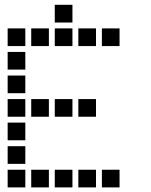

<svg xmlns="http://www.w3.org/2000/svg" viewBox="-20 -808 640 815"><path d="M213.5 -787.5Q212.5 -787.5 212.5 -787.5Q212.5 -787.5 212.5 -786.5V-713.5Q212.5 -712.5 212.5 -712.5Q212.5 -712.5 213.5 -712.5H286.5Q287.5 -712.5 287.5 -712.5Q287.5 -712.5 287.5 -713.5V-786.5Q287.5 -787.5 287.5 -787.5Q287.5 -787.5 286.5 -787.5ZM13.5 -687.5Q12.5 -687.5 12.5 -687.5Q12.5 -687.5 12.5 -686.5V-613.5Q12.5 -612.5 12.5 -612.5Q12.5 -612.5 13.5 -612.5H86.5Q87.5 -612.5 87.5 -612.5Q87.5 -612.5 87.5 -613.5V-686.5Q87.5 -687.5 87.5 -687.5Q87.5 -687.5 86.5 -687.5ZM113.5 -687.5Q112.5 -687.5 112.5 -687.5Q112.5 -687.5 112.5 -686.5V-613.5Q112.5 -612.5 112.5 -612.5Q112.5 -612.5 113.5 -612.5H186.5Q187.5 -612.5 187.5 -612.5Q187.5 -612.5 187.5 -613.5V-686.5Q187.5 -687.5 187.5 -687.5Q187.5 -687.5 186.5 -687.5ZM213.5 -687.5Q212.5 -687.5 212.5 -687.5Q212.5 -687.5 212.5 -686.5V-613.5Q212.5 -612.5 212.5 -612.5Q212.5 -612.5 213.5 -612.5H286.5Q287.5 -612.5 287.5 -612.5Q287.5 -612.5 287.5 -613.5V-686.5Q287.5 -687.5 287.5 -687.5Q287.5 -687.5 286.5 -687.5ZM313.5 -687.5Q312.5 -687.5 312.5 -687.5Q312.5 -687.5 312.5 -686.5V-613.5Q312.5 -612.5 312.5 -612.5Q312.5 -612.5 313.5 -612.5H386.5Q387.5 -612.5 387.5 -612.5Q387.5 -612.5 387.5 -613.5V-686.5Q387.5 -687.5 387.5 -687.5Q387.5 -687.5 386.5 -687.5ZM413.5 -687.5Q412.5 -687.5 412.5 -687.5Q412.5 -687.5 412.5 -686.5V-613.5Q412.5 -612.5 412.5 -612.5Q412.5 -612.5 413.5 -612.5H486.5Q487.5 -612.5 487.5 -612.5Q487.5 -612.5 487.5 -613.5V-686.5Q487.5 -687.5 487.5 -687.5Q487.5 -687.5 486.5 -687.5ZM13.5 -587.5Q12.5 -587.5 12.5 -587.5Q12.5 -587.5 12.5 -586.5V-513.5Q12.5 -512.5 12.5 -512.5Q12.5 -512.5 13.5 -512.5H86.5Q87.5 -512.5 87.5 -512.5Q87.5 -512.5 87.5 -513.5V-586.5Q87.5 -587.5 87.5 -587.5Q87.5 -587.5 86.5 -587.5ZM13.5 -487.5Q12.5 -487.5 12.5 -487.5Q12.5 -487.5 12.5 -486.5V-413.5Q12.5 -412.5 12.5 -412.5Q12.5 -412.5 13.5 -412.5H86.5Q87.5 -412.5 87.5 -412.5Q87.5 -412.5 87.5 -413.5V-486.5Q87.5 -487.5 87.5 -487.5Q87.5 -487.5 86.5 -487.5ZM13.5 -387.5Q12.5 -387.5 12.5 -387.5Q12.5 -387.5 12.5 -386.5V-313.5Q12.5 -312.5 12.5 -312.5Q12.5 -312.5 13.5 -312.5H86.5Q87.5 -312.5 87.5 -312.5Q87.5 -312.5 87.5 -313.5V-386.5Q87.5 -387.5 87.5 -387.5Q87.5 -387.5 86.5 -387.5ZM113.5 -387.5Q112.5 -387.5 112.5 -387.5Q112.5 -387.5 112.5 -386.5V-313.5Q112.5 -312.5 112.5 -312.5Q112.5 -312.5 113.5 -312.5H186.5Q187.5 -312.5 187.5 -312.5Q187.5 -312.5 187.5 -313.5V-386.5Q187.5 -387.5 187.5 -387.5Q187.5 -387.5 186.5 -387.5ZM213.5 -387.5Q212.5 -387.5 212.5 -387.5Q212.5 -387.5 212.5 -386.5V-313.5Q212.5 -312.5 212.5 -312.5Q212.5 -312.5 213.5 -312.5H286.5Q287.5 -312.5 287.5 -312.5Q287.5 -312.5 287.5 -313.5V-386.5Q287.5 -387.5 287.5 -387.5Q287.5 -387.5 286.5 -387.5ZM313.5 -387.5Q312.5 -387.5 312.5 -387.5Q312.5 -387.5 312.5 -386.5V-313.5Q312.5 -312.5 312.5 -312.5Q312.5 -312.5 313.5 -312.5H386.5Q387.5 -312.5 387.5 -312.5Q387.5 -312.5 387.5 -313.5V-386.5Q387.5 -387.5 387.5 -387.5Q387.5 -387.5 386.5 -387.5ZM13.5 -287.5Q12.5 -287.5 12.5 -287.5Q12.5 -287.5 12.5 -286.5V-213.5Q12.5 -212.5 12.5 -212.5Q12.5 -212.5 13.5 -212.5H86.5Q87.5 -212.5 87.5 -212.5Q87.5 -212.5 87.5 -213.5V-286.5Q87.5 -287.5 87.5 -287.5Q87.5 -287.5 86.5 -287.5ZM13.5 -187.5Q12.5 -187.5 12.5 -187.5Q12.5 -187.5 12.5 -186.5V-113.5Q12.5 -112.5 12.5 -112.5Q12.5 -112.5 13.5 -112.5H86.5Q87.5 -112.5 87.5 -112.5Q87.5 -112.5 87.5 -113.5V-186.5Q87.5 -187.5 87.5 -187.5Q87.5 -187.5 86.5 -187.5ZM13.5 -87.5Q12.5 -87.5 12.5 -87.5Q12.5 -87.5 12.5 -86.5V-13.5Q12.5 -12.5 12.5 -12.5Q12.5 -12.5 13.5 -12.5H86.5Q87.5 -12.5 87.5 -12.5Q87.5 -12.5 87.5 -13.5V-86.5Q87.5 -87.5 87.5 -87.5Q87.5 -87.5 86.5 -87.5ZM113.5 -87.5Q112.5 -87.5 112.5 -87.5Q112.5 -87.5 112.5 -86.5V-13.5Q112.5 -12.5 112.5 -12.5Q112.5 -12.5 113.5 -12.5H186.5Q187.5 -12.5 187.5 -12.5Q187.5 -12.5 187.5 -13.5V-86.5Q187.5 -87.5 187.5 -87.5Q187.5 -87.5 186.5 -87.5ZM213.5 -87.5Q212.5 -87.5 212.5 -87.5Q212.5 -87.5 212.5 -86.5V-13.5Q212.5 -12.5 212.5 -12.5Q212.5 -12.5 213.5 -12.5H286.5Q287.5 -12.5 287.5 -12.5Q287.5 -12.5 287.5 -13.5V-86.5Q287.5 -87.5 287.5 -87.5Q287.5 -87.5 286.5 -87.5ZM313.5 -87.5Q312.5 -87.5 312.5 -87.5Q312.5 -87.5 312.5 -86.5V-13.5Q312.5 -12.5 312.5 -12.5Q312.5 -12.5 313.5 -12.5H386.5Q387.5 -12.5 387.5 -12.5Q387.5 -12.5 387.5 -13.5V-86.5Q387.5 -87.5 387.5 -87.5Q387.5 -87.5 386.5 -87.5ZM413.5 -87.5Q412.5 -87.5 412.5 -87.5Q412.5 -87.5 412.5 -86.5V-13.5Q412.5 -12.5 412.5 -12.5Q412.5 -12.5 413.5 -12.5H486.5Q487.5 -12.5 487.5 -12.5Q487.5 -12.5 487.5 -13.5V-86.5Q487.5 -87.5 487.5 -87.5Q487.5 -87.5 486.5 -87.5Z"/></svg>

Font: Doto Black
Style: Regular
Weight: 900
Monospace: yes
Version: Version 1.000